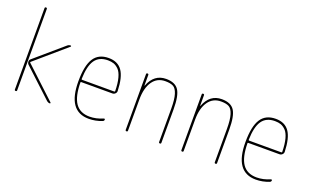

<svg xmlns="http://www.w3.org/2000/svg" viewBox="-80 -1180 2660 1620"><g transform="rotate(20 1250.0 -370.0)"><path d="M389.6 -9.8 135.7 -246.1Q126 -255.9 126 -270.5Q126 -285.2 136.7 -293.9L387.7 -509.8Q399.4 -519.5 415 -519.5Q418.9 -519.5 419.9 -515.6Q420.9 -511.7 418 -509.8L143.6 -273.4Q140.6 -270.5 143.6 -266.6L418.9 -9.8Q421.9 -6.8 420.4 -3.4Q418.9 0 415 0Q401.4 0 389.6 -9.8ZM99.6 -9.8V-740.2Q99.6 -750 109.9 -750Q120.1 -750 120.1 -740.2V-9.8Q120.1 0 109.9 0Q99.6 0 99.6 -9.8Z M753.9 -509.8Q675.8 -509.8 638.7 -456.5Q601.6 -403.3 598.6 -286.1Q598.6 -280.3 604.5 -280.3H892.6Q898.4 -280.3 899.4 -285.2Q898.4 -356.4 885.7 -403.3Q873 -450.2 851.1 -472.2Q829.1 -494.1 806.6 -502Q784.2 -509.8 753.9 -509.8ZM768.6 9.8Q578.1 9.8 579.1 -259.8Q579.1 -399.4 621.1 -464.8Q663.1 -530.3 753.9 -530.3Q835.9 -530.3 875.5 -473.6Q915 -417 918.9 -294.9Q919.9 -281.2 909.2 -270.5Q898.4 -259.8 883.8 -259.8H604.5Q599.6 -259.8 598.6 -255.9Q599.6 -129.9 641.1 -69.8Q682.6 -9.8 768.6 -9.8Q828.1 -9.8 887.7 -36.1Q891.6 -38.1 895.5 -36.1Q899.4 -34.2 899.4 -30.3Q899.4 -19.5 888.7 -13.7Q829.1 9.8 768.6 9.8Z M1094.7 -9.8V-509.8Q1094.7 -519.5 1105 -519.5Q1115.2 -519.5 1115.2 -509.8V-415Q1115.2 -414.1 1116.2 -414.1Q1118.2 -414.1 1118.2 -416Q1162.1 -530.3 1269.5 -530.3Q1350.6 -530.3 1382.8 -481.4Q1415 -432.6 1415 -309.6V-9.8Q1415 0 1404.8 0Q1394.5 0 1394.5 -9.8V-309.6Q1394.5 -392.6 1380.4 -437.5Q1366.2 -482.4 1341.3 -496.1Q1316.4 -509.8 1269.5 -509.8Q1196.3 -509.8 1155.8 -451.2Q1115.2 -392.6 1115.2 -290V-9.8Q1115.2 0 1105 0Q1094.7 0 1094.7 -9.8Z M1594.7 -9.8V-509.8Q1594.7 -519.5 1605 -519.5Q1615.2 -519.5 1615.2 -509.8V-415Q1615.2 -414.1 1616.2 -414.1Q1618.2 -414.1 1618.2 -416Q1662.1 -530.3 1769.5 -530.3Q1850.6 -530.3 1882.8 -481.4Q1915 -432.6 1915 -309.6V-9.8Q1915 0 1904.8 0Q1894.5 0 1894.5 -9.8V-309.6Q1894.5 -392.6 1880.4 -437.5Q1866.2 -482.4 1841.3 -496.1Q1816.4 -509.8 1769.5 -509.8Q1696.3 -509.8 1655.8 -451.2Q1615.2 -392.6 1615.2 -290V-9.8Q1615.2 0 1605 0Q1594.7 0 1594.7 -9.8Z M2253.9 -509.8Q2175.8 -509.8 2138.7 -456.5Q2101.6 -403.3 2098.6 -286.1Q2098.6 -280.3 2104.5 -280.3H2392.6Q2398.4 -280.3 2399.4 -285.2Q2398.4 -356.4 2385.7 -403.3Q2373 -450.2 2351.1 -472.2Q2329.1 -494.1 2306.6 -502Q2284.2 -509.8 2253.9 -509.8ZM2268.6 9.8Q2078.1 9.8 2079.1 -259.8Q2079.1 -399.4 2121.1 -464.8Q2163.1 -530.3 2253.9 -530.3Q2335.9 -530.3 2375.5 -473.6Q2415 -417 2418.9 -294.9Q2419.9 -281.2 2409.2 -270.5Q2398.4 -259.8 2383.8 -259.8H2104.5Q2099.6 -259.8 2098.6 -255.9Q2099.6 -129.9 2141.1 -69.8Q2182.6 -9.8 2268.6 -9.8Q2328.1 -9.8 2387.7 -36.1Q2391.6 -38.1 2395.5 -36.1Q2399.4 -34.2 2399.4 -30.3Q2399.4 -19.5 2388.7 -13.7Q2329.1 9.8 2268.6 9.8Z"/></g></svg>

Font: Rounded Mgen+ 1m thin
Style: Regular
Weight: 100
Designer: [Source Han Sans]
Ryoko NISHIZUKA  (kana & ideographs); Paul D. Hunt (Latin, Greek & Cyrillic); Wenlong ZHANG  (bopomofo
Version: Version 1.059.20150602